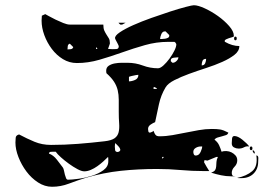

<svg xmlns="http://www.w3.org/2000/svg" viewBox="-20 -727 1040 734"><path d="M393 -540 410 -539Q416 -539 425 -539.5Q434 -540 434 -550Q434 -553 433 -553Q433 -554 431 -558Q429 -562 426.5 -566.5Q424 -571 422 -575Q420 -579 420 -580Q418 -590 438 -603.5Q458 -617 489.5 -631Q521 -645 559 -658.5Q597 -672 631 -683Q665 -694 690 -700.5Q715 -707 721 -707Q737 -707 763 -695Q789 -683 813.5 -665.5Q838 -648 856 -627.5Q874 -607 874 -590Q874 -587 873 -587Q872 -586 866.5 -584.5Q861 -583 855 -581Q849 -579 844 -576.5Q839 -574 839 -570Q839 -568 840 -567Q868 -551 895 -551Q895 -532 876.5 -517.5Q858 -503 830 -490.5Q802 -478 768 -467Q734 -456 702.5 -444.5Q671 -433 646.5 -420.5Q622 -408 613 -393Q595 -363 587.5 -328Q580 -293 573 -260Q565 -257 555.5 -250.5Q546 -244 546 -234Q546 -231 547 -225.5Q548 -220 553 -220Q555 -220 560.5 -222.5Q566 -225 567 -227Q570 -217 574.5 -211.5Q579 -206 589 -206Q615 -206 640 -210.5Q665 -215 690 -220Q715 -225 740 -229.5Q765 -234 790 -234Q809 -234 821.5 -232Q834 -230 853 -220Q851 -213 844 -210.5Q837 -208 829 -206Q821 -204 812.5 -201.5Q804 -199 800 -193Q812 -184 817.5 -172Q823 -160 827 -147Q835 -150 845.5 -149.5Q856 -149 865 -144.5Q874 -140 880.5 -132.5Q887 -125 887 -114Q887 -100 876.5 -89.5Q866 -79 866 -66Q866 -60 868.5 -56.5Q871 -53 880 -53H863Q844 -53 825 -57Q806 -61 787 -67Q799 -71 802.5 -77Q806 -83 806.5 -91Q807 -99 807.5 -108Q808 -117 813 -127H807L773 -113L762 -115Q762 -114 761.5 -113.5Q761 -113 761 -111Q760 -109 760 -107Q762 -103 769.5 -90Q777 -77 780 -73H760Q714 -73 670 -77Q626 -81 580 -81Q508 -81 442 -74Q376 -67 307 -47Q275 -37 243.5 -25Q212 -13 179 -13Q151 -13 125.5 -29.5Q100 -46 81 -71.5Q62 -97 50.5 -126.5Q39 -156 39 -182Q39 -191 40 -200.5Q41 -210 53 -213Q83 -197 112 -185Q141 -173 175 -173Q226 -173 277.5 -177Q329 -181 380 -187Q406 -190 418 -198.5Q430 -207 433.5 -221.5Q437 -236 435.5 -255.5Q434 -275 434 -300Q434 -326 434 -345.5Q434 -365 430 -382Q426 -399 416 -414.5Q406 -430 387 -447Q386 -450 386 -457Q386 -469 395.5 -475.5Q405 -482 418.5 -484.5Q432 -487 445.5 -487Q459 -487 467 -487Q498 -487 526 -476.5Q554 -466 584 -466Q593 -466 605 -477Q617 -488 628 -503Q639 -518 646.5 -533Q654 -548 654 -557Q654 -560 653 -560Q652 -564 647 -567H623Q578 -567 534 -554.5Q490 -542 446.5 -526.5Q403 -511 360 -498.5Q317 -486 274 -486Q245 -486 220.5 -501Q196 -516 178 -540Q160 -564 149.5 -592.5Q139 -621 139 -648L140 -667L153 -673Q155 -672 166.5 -665.5Q178 -659 192.5 -652Q207 -645 222 -639Q237 -633 247 -633H375Q375 -618 379 -609.5Q383 -601 387.5 -594Q392 -587 396 -580.5Q400 -574 400 -563V-560ZM447 -633H440Q436 -636 433 -640H460ZM627 -593 613 -607H610Q601 -607 596.5 -596Q592 -585 592 -578Q594 -578 599.5 -578Q605 -578 611 -579Q617 -580 622 -582.5Q627 -585 627 -590ZM880 -573Q875 -573 875 -580Q875 -587 880 -587Q885 -587 885 -580Q885 -573 880 -573ZM247 -560Q240 -558 239 -550.5Q238 -543 238 -538Q243 -538 250.5 -539Q258 -540 260 -547ZM347 -547V-540H353ZM633 -493Q634 -492 636.5 -489.5Q639 -487 640 -487Q648 -487 655 -494Q662 -501 662 -508Q657 -508 645 -506.5Q633 -505 633 -497ZM768 -502Q757 -502 754 -494Q751 -486 751 -477Q761 -477 764.5 -485.5Q768 -494 768 -502ZM473 -416Q484 -416 496.5 -421.5Q509 -427 509 -441L500 -440Q494 -439 483.5 -436.5Q473 -434 473 -433ZM580 -387Q579 -391 573 -393Q573 -394 570 -394Q568 -394 567 -393V-387ZM933 -167Q922 -169 913 -164Q904 -159 892 -159Q883 -159 874.5 -163.5Q866 -168 866 -179Q866 -186 867 -196.5Q868 -207 876 -207Q889 -207 906.5 -193Q924 -179 933 -167ZM440 -153Q440 -160 432 -168.5Q424 -177 420 -180L419 -167Q419 -161 420 -153.5Q421 -146 430 -146Q433 -146 433 -147Q436 -147 438 -150Q439 -151 440 -153ZM747 -167Q737 -167 728 -161.5Q719 -156 719 -146Q719 -141 721.5 -136Q724 -131 733 -133Q742 -135 747.5 -147.5Q753 -160 753 -167ZM940 -153Q935 -153 935 -160Q935 -167 940 -167Q945 -167 945 -160Q945 -153 940 -153ZM954 -143Q954 -141 953 -140Q949 -141 947 -147Q946 -147 946 -150Q946 -152 947 -153Q951 -151 953 -147Q954 -146 954 -143ZM183 -147Q179 -147 173.5 -146.5Q168 -146 167 -140Q184 -134 197.5 -116.5Q211 -99 220 -87Q223 -83 224.5 -75Q226 -67 228 -59.5Q230 -52 232.5 -46Q235 -40 240 -40Q254 -40 280 -43.5Q306 -47 331.5 -55Q357 -63 375.5 -76.5Q394 -90 394 -110Q394 -112 394 -118.5Q394 -125 393 -127Q385 -119 374.5 -109.5Q364 -100 352 -91.5Q340 -83 327 -77.5Q314 -72 302 -72Q292 -72 276 -80.5Q260 -89 243.5 -101Q227 -113 213 -125.5Q199 -138 193 -147ZM967 -109Q967 -81 949.5 -63.5Q932 -46 903 -46Q901 -46 895 -46Q889 -46 887 -47Q922 -54 944 -72.5Q966 -91 960 -133Q968 -132 967.5 -122Q967 -112 967 -109ZM600 -127V-120L607 -127Z"/></svg>

Font: Genkaimincho
Style: Regular
Weight: 800
Designer: Dr. Ken Lunde (project architect, glyph set definition & overall production); Masataka HATTORI \u670D \u90E8 \u6B63 \u8C
Foundry: Adobe Systems Incorporated
Version: Version 1.00